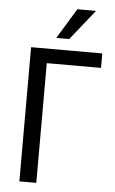

<svg xmlns="http://www.w3.org/2000/svg" viewBox="-61 -965 600 1005"><g transform="rotate(5 239.0 -462.0)"><path d="M80 0V-705H454V-629H169V0ZM207 -765 304 -924H402L275 -765Z"/></g></svg>

Font: Nunito Sans 10pt Condensed Medium
Style: Regular
Weight: 500
Width: 3
Designer: Vernon Adams
Foundry: Vernon Adams
Version: Version 3.101;gftools[0.9.27]